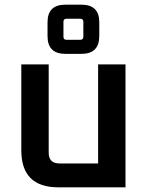

<svg xmlns="http://www.w3.org/2000/svg" viewBox="-20 -800 631 820"><path d="M71 -158V-525H188V-148Q188 -102 234 -102H399V-525H516V0H229Q71 0 71 -158ZM183 -646V-705Q183 -780 259 -780H328Q404 -780 404 -705V-646Q404 -570 328 -570H259Q183 -570 183 -646ZM251 -643Q251 -630 264 -630H322Q336 -630 336 -643V-707Q336 -720 322 -720H264Q251 -720 251 -707Z"/></svg>

Font: Oxanium SemiBold
Style: Regular
Weight: 600
Designer: Severin Meyer
Version: Version 2.000